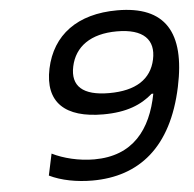

<svg xmlns="http://www.w3.org/2000/svg" viewBox="-50 -730 798 789"><g transform="rotate(-5 348.5 -335.0)"><path d="M300 9C492 9 631 -98 683 -344C730 -565 660 -679 462 -679C297 -679 193 -601 164 -465C135 -327 211 -258 368 -258C465 -258 526 -284 573 -325H580C552 -179 475 -77 315 -77C252 -77 188 -93 142 -116L123 -27C172 -3 236 9 300 9ZM262 -465C279 -545 344 -593 453 -593C563 -593 608 -545 591 -465C574 -385 510 -343 400 -343C291 -343 245 -385 262 -465Z"/></g></svg>

Font: LT Wave Text Italic
Style: Regular
Weight: 400
Designer: Daniel Lyons
Version: Version 2.5 (Glyphs App)